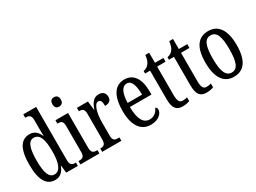

<svg xmlns="http://www.w3.org/2000/svg" viewBox="-45 -1389 2703 2028"><g transform="rotate(-30 1306.5 -375.0)"><path d="M200 10C264 10 300 -29 325 -92H327L337 0H479V-41H471C434 -41 409 -52 409 -111V-760H252V-719H258C293 -719 323 -710 323 -650V-563C323 -526 323 -489 325 -458H321C298 -510 264 -546 203 -546C98 -546 41 -460 41 -267C41 -75 98 10 200 10ZM222 -45C156 -45 130 -118 130 -266C130 -411 156 -491 221 -491C298 -491 323 -411 323 -267C323 -132 294 -45 222 -45Z M622 -641C651 -641 674 -656 674 -698C674 -740 651 -755 622 -755C593 -755 572 -740 572 -698C572 -656 593 -641 622 -641ZM510 0H742V-41H732C693 -41 669 -52 669 -115V-536H515V-495H525C562 -495 583 -484 583 -425V-110C583 -51 558 -41 520 -41H510Z M776 0H1010V-41H991C957 -41 930 -49 930 -108V-276C930 -370 955 -483 1004 -483C1035 -483 1045 -460 1045 -405C1100 -405 1124 -431 1124 -471C1124 -516 1098 -546 1045 -546C980 -546 949 -492 927 -428H924L911 -536H777V-495H780C815 -495 842 -486 842 -427V-113C842 -50 814 -41 779 -41H776Z M1367 10C1469 10 1514 -50 1514 -91C1514 -109 1505 -119 1494 -124C1475 -81 1440 -45 1385 -45C1309 -45 1267 -114 1266 -264H1529V-304C1529 -462 1465 -546 1359 -546C1244 -546 1178 -452 1178 -264C1178 -90 1245 10 1367 10ZM1443 -313H1267C1270 -430 1301 -496 1361 -496C1420 -496 1442 -422 1443 -313Z M1754 10C1793 10 1823 2 1840 -5V-51C1822 -46 1806 -43 1784 -43C1745 -43 1729 -72 1729 -144V-490H1832V-536H1729V-659H1683C1675 -603 1665 -580 1649 -560C1633 -539 1613 -527 1582 -521V-490H1643V-145C1643 -30 1679 10 1754 10Z M2045 10C2084 10 2114 2 2131 -5V-51C2113 -46 2097 -43 2075 -43C2036 -43 2020 -72 2020 -144V-490H2123V-536H2020V-659H1974C1966 -603 1956 -580 1940 -560C1924 -539 1904 -527 1873 -521V-490H1934V-145C1934 -30 1970 10 2045 10Z M2380 10C2505 10 2571 -81 2571 -269C2571 -456 2499 -546 2383 -546C2256 -546 2191 -456 2191 -269C2191 -81 2263 10 2380 10ZM2382 -41C2308 -41 2280 -119 2280 -269C2280 -418 2307 -494 2381 -494C2456 -494 2482 -418 2482 -269C2482 -119 2456 -41 2382 -41Z"/></g></svg>

Font: Noto Serif Sinhala ExtraCondensed
Style: Regular
Weight: 400
Width: 2
Designer: Jelle Bosma - Monotype Design Team
Foundry: Monotype Imaging Inc.
Version: Version 2.007